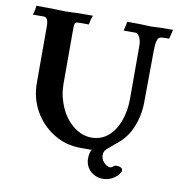

<svg xmlns="http://www.w3.org/2000/svg" viewBox="-80 -650 799 855"><g transform="rotate(10 319.5 -223.0)"><path d="M371.1 12.2H320.3Q251 12.2 195.3 -23.2Q139.6 -58.6 108.6 -115.2Q77.6 -171.9 77.6 -238.8V-495.6Q77.6 -535.6 56.2 -535.6H7.3Q15.6 -559.6 15.6 -577.1Q95.2 -577.1 132.8 -575.2Q140.1 -574.7 149.9 -574.7Q163.6 -574.7 173.6 -575.4Q183.6 -576.2 200.4 -576.7Q217.3 -577.1 272 -577.1Q264.6 -561 260.3 -535.6H216.8Q204.6 -535.6 200 -532Q195.3 -528.3 195.3 -502V-255.4Q195.3 -231 199.7 -207Q216.8 -129.4 261.7 -85.4Q306.6 -41.5 358.4 -41.5Q399.9 -41.5 430.9 -65.9Q461.9 -90.3 480.2 -136.7Q498.5 -183.1 498.5 -241.2V-479Q498.5 -505.9 489.7 -520.8Q481 -535.6 474.1 -535.6H418Q421.4 -552.2 422.9 -557.4Q424.3 -562.5 426.8 -577.1Q501 -577.1 519.5 -575.2Q528.8 -574.7 535.2 -574.7Q539.1 -574.7 543.5 -575.2Q568.4 -577.1 633.8 -577.1L624 -535.6Q589.8 -535.6 582.5 -532.7Q565.4 -526.9 565.4 -469.7L563.5 -238.8Q563.5 -171.4 536.1 -112.8Q515.6 -68.4 475.1 -36.6Q467.8 -30.3 451.7 -17.1Q433.1 -2.4 426.3 7.8Q421.9 16.1 421.9 25.9Q421.9 50.8 445.3 67.9Q455.6 74.7 463.4 74.7Q471.2 74.2 478.5 66.9L487.8 62.5Q519 62.5 519 79.6Q519 86.9 507.3 101.1Q480.5 128.9 443.4 130.4H440.4Q404.8 130.4 379.4 104.5Q360.4 81.5 360.4 53.2Q361.3 21 371.1 12.2Z"/></g></svg>

Font: Quaaykop
Style: Bold
Weight: 700
Designer: Tup Wanders
Foundry: Free font, DO NOT SELL
Version: Version 1.00;July 31, 2023;FontCreator 11.5.0.2430 64-bit